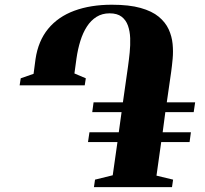

<svg xmlns="http://www.w3.org/2000/svg" viewBox="-20 -772 847 792"><path d="M367.5 0 372 -31 445 -49 464.5 -186H343L349 -226.5H470L481.5 -309.5H360.5L366 -350H487L508 -497.5Q512 -525.5 515 -555.8Q518 -586 517 -614.5Q516 -643 507.8 -666.2Q499.5 -689.5 481.5 -703.2Q463.5 -717 432 -717Q401.5 -717 378.2 -702.5Q355 -688 338.5 -662.5Q322 -637 311.5 -603.2Q301 -569.5 295.5 -531L287 -469L334 -449L329.5 -420H61L65.5 -449L118.5 -467.5L126.5 -528Q137.5 -603 178.5 -653Q219.5 -703 286.8 -727.8Q354 -752.5 441.5 -752.5Q513 -752.5 560 -739.2Q607 -726 634.8 -703Q662.5 -680 675.8 -651Q689 -622 692 -590.8Q695 -559.5 692.2 -529.8Q689.5 -500 686 -475L668 -350H785L779 -309.5H662L651 -226.5H767.5L762 -186H645L625.5 -47.5L694 -31L689.5 0Z"/></svg>

Font: Merriweather 120pt Black
Style: Italic
Weight: 900
Italic angle: -7.8°
Version: Version 2.101